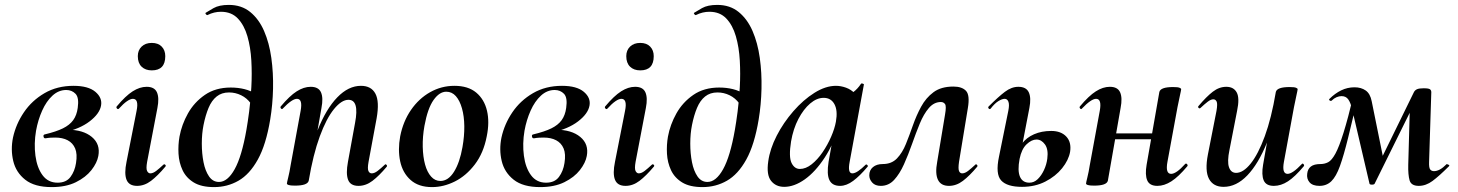

<svg xmlns="http://www.w3.org/2000/svg" viewBox="-20 -749 5945 783"><path d="M191 14Q121 14 83 -16Q45 -46 34 -92.5Q23 -139 33 -188Q45 -243 77.5 -291Q110 -339 161.5 -369Q213 -399 280 -399Q340 -399 369 -374.5Q398 -350 392 -318Q386 -285 345.5 -254Q305 -223 240 -209L255 -220Q319 -220 354.5 -190.5Q390 -161 381 -113Q376 -85 353 -55.5Q330 -26 289.5 -6Q249 14 191 14ZM215 -4Q250 -4 267.5 -27.5Q285 -51 290 -84Q296 -121 286.5 -143.5Q277 -166 256 -177Q235 -188 205 -188Q196 -188 186.5 -187.5Q177 -187 166 -185Q159 -184 157.5 -192Q156 -200 163 -201Q209 -212 236.5 -225.5Q264 -239 278.5 -259Q293 -279 297 -309Q303 -351 288 -366.5Q273 -382 250 -382Q219 -382 194 -359Q169 -336 152 -298Q135 -260 127 -216Q118 -163 124.5 -114Q131 -65 153.5 -34.5Q176 -4 215 -4Z M539 9Q506 9 496 -16Q486 -41 496 -89L537 -297Q547 -346 522 -346Q512 -346 497.5 -336Q483 -326 465 -306Q461 -302 457 -306.5Q453 -311 456 -315Q492 -358 521 -376.5Q550 -395 578 -395Q610 -395 620 -372.5Q630 -350 622 -309L580 -89Q575 -61 580 -51.5Q585 -42 593 -42Q604 -42 617 -52Q630 -62 646 -77Q650 -81 654 -77Q658 -73 654 -69Q623 -32 596 -11.5Q569 9 539 9ZM599 -462Q573 -462 557.5 -477Q542 -492 542 -520Q542 -544 557.5 -559Q573 -574 599 -574Q625 -574 639.5 -559Q654 -544 654 -520Q654 -462 599 -462Z M853 14Q801 14 770 -5Q739 -24 724.5 -55Q710 -86 708 -122Q706 -158 712 -192Q721 -241 746.5 -286.5Q772 -332 815.5 -362Q859 -392 921 -392Q951 -392 977 -385.5Q1003 -379 1025 -365L1003 -327Q987 -349 963.5 -360.5Q940 -372 914 -372Q884 -372 863.5 -355.5Q843 -339 830.5 -309Q818 -279 810 -239Q803 -204 803 -163.5Q803 -123 810 -87.5Q817 -52 832.5 -29.5Q848 -7 873 -7Q908 -7 937 -59Q966 -111 985 -220Q990 -248 996 -293.5Q1002 -339 1005 -393.5Q1008 -448 1005 -502Q1002 -556 989 -601Q976 -646 950 -673.5Q924 -701 881 -701Q853 -701 827 -688Q824 -686 820 -690.5Q816 -695 819 -697Q828 -703 851 -716Q874 -729 913 -729Q965 -729 1000.5 -700Q1036 -671 1057 -622.5Q1078 -574 1086.5 -513Q1095 -452 1093.5 -387Q1092 -322 1082 -262Q1065 -159 1031.5 -98.5Q998 -38 952.5 -12Q907 14 853 14Z M1442 9Q1409 9 1399.5 -16Q1390 -41 1399 -89L1428 -248Q1446 -342 1401 -342Q1373 -342 1342 -304Q1311 -266 1284 -192.5Q1257 -119 1239 -12L1221 -13Q1241 -132 1275.5 -218.5Q1310 -305 1355.5 -352Q1401 -399 1452 -399Q1494 -399 1511 -367Q1528 -335 1516 -267L1483 -89Q1478 -61 1482.5 -51.5Q1487 -42 1496 -42Q1507 -42 1520 -52Q1533 -62 1549 -77Q1552 -81 1556 -77Q1560 -73 1557 -69Q1526 -32 1499 -11.5Q1472 9 1442 9ZM1183 8Q1164 8 1157 5.5Q1150 3 1150 0Q1150 -4 1155.5 -26Q1161 -48 1165 -74L1206 -297Q1215 -346 1191 -346Q1181 -346 1166.5 -336Q1152 -326 1133 -306Q1130 -302 1126 -306.5Q1122 -311 1125 -315Q1161 -358 1190 -376.5Q1219 -395 1247 -395Q1279 -395 1289 -372.5Q1299 -350 1291 -309L1239 -12Q1234 8 1183 8Z M1742 14Q1687 14 1654.5 -15Q1622 -44 1612 -91Q1602 -138 1612 -193Q1624 -254 1656 -300.5Q1688 -347 1734 -373Q1780 -399 1833 -399Q1889 -399 1922 -371.5Q1955 -344 1966 -297.5Q1977 -251 1965 -193Q1952 -125 1916.5 -78.5Q1881 -32 1835 -9Q1789 14 1742 14ZM1776 -11Q1808 -11 1831.5 -48.5Q1855 -86 1866 -149Q1874 -194 1873.5 -234.5Q1873 -275 1864 -307Q1855 -339 1839 -357Q1823 -375 1800 -375Q1772 -375 1748 -341Q1724 -307 1711 -236Q1703 -191 1704 -150Q1705 -109 1713.5 -78Q1722 -47 1738 -29Q1754 -11 1776 -11Z M2183 14Q2113 14 2075 -16Q2037 -46 2026 -92.5Q2015 -139 2025 -188Q2037 -243 2069.5 -291Q2102 -339 2153.5 -369Q2205 -399 2272 -399Q2332 -399 2361 -374.5Q2390 -350 2384 -318Q2378 -285 2337.5 -254Q2297 -223 2232 -209L2247 -220Q2311 -220 2346.5 -190.5Q2382 -161 2373 -113Q2368 -85 2345 -55.5Q2322 -26 2281.5 -6Q2241 14 2183 14ZM2207 -4Q2242 -4 2259.5 -27.5Q2277 -51 2282 -84Q2288 -121 2278.5 -143.5Q2269 -166 2248 -177Q2227 -188 2197 -188Q2188 -188 2178.5 -187.5Q2169 -187 2158 -185Q2151 -184 2149.5 -192Q2148 -200 2155 -201Q2201 -212 2228.5 -225.5Q2256 -239 2270.5 -259Q2285 -279 2289 -309Q2295 -351 2280 -366.5Q2265 -382 2242 -382Q2211 -382 2186 -359Q2161 -336 2144 -298Q2127 -260 2119 -216Q2110 -163 2116.5 -114Q2123 -65 2145.5 -34.5Q2168 -4 2207 -4Z M2531 9Q2498 9 2488 -16Q2478 -41 2488 -89L2529 -297Q2539 -346 2514 -346Q2504 -346 2489.5 -336Q2475 -326 2457 -306Q2453 -302 2449 -306.5Q2445 -311 2448 -315Q2484 -358 2513 -376.5Q2542 -395 2570 -395Q2602 -395 2612 -372.5Q2622 -350 2614 -309L2572 -89Q2567 -61 2572 -51.5Q2577 -42 2585 -42Q2596 -42 2609 -52Q2622 -62 2638 -77Q2642 -81 2646 -77Q2650 -73 2646 -69Q2615 -32 2588 -11.5Q2561 9 2531 9ZM2591 -462Q2565 -462 2549.5 -477Q2534 -492 2534 -520Q2534 -544 2549.5 -559Q2565 -574 2591 -574Q2617 -574 2631.5 -559Q2646 -544 2646 -520Q2646 -462 2591 -462Z M2845 14Q2793 14 2762 -5Q2731 -24 2716.5 -55Q2702 -86 2700 -122Q2698 -158 2704 -192Q2713 -241 2738.5 -286.5Q2764 -332 2807.5 -362Q2851 -392 2913 -392Q2943 -392 2969 -385.5Q2995 -379 3017 -365L2995 -327Q2979 -349 2955.5 -360.5Q2932 -372 2906 -372Q2876 -372 2855.5 -355.5Q2835 -339 2822.5 -309Q2810 -279 2802 -239Q2795 -204 2795 -163.5Q2795 -123 2802 -87.5Q2809 -52 2824.5 -29.5Q2840 -7 2865 -7Q2900 -7 2929 -59Q2958 -111 2977 -220Q2982 -248 2988 -293.5Q2994 -339 2997 -393.5Q3000 -448 2997 -502Q2994 -556 2981 -601Q2968 -646 2942 -673.5Q2916 -701 2873 -701Q2845 -701 2819 -688Q2816 -686 2812 -690.5Q2808 -695 2811 -697Q2820 -703 2843 -716Q2866 -729 2905 -729Q2957 -729 2992.5 -700Q3028 -671 3049 -622.5Q3070 -574 3078.5 -513Q3087 -452 3085.5 -387Q3084 -322 3074 -262Q3057 -159 3023.5 -98.5Q2990 -38 2944.5 -12Q2899 14 2845 14Z M3178 13Q3144 13 3124.5 -11.5Q3105 -36 3113 -91Q3120 -142 3147.5 -195.5Q3175 -249 3215.5 -295.5Q3256 -342 3301.5 -370.5Q3347 -399 3389 -399Q3409 -399 3430 -391.5Q3451 -384 3466.5 -367.5Q3482 -351 3484 -324L3424 -357Q3441 -359 3459.5 -373Q3478 -387 3491 -407Q3493 -410 3498.5 -408Q3504 -406 3503 -404L3445 -89Q3436 -42 3456 -42Q3466 -42 3480 -51.5Q3494 -61 3510 -77Q3513 -80 3517 -76Q3521 -72 3518 -69Q3487 -32 3459.5 -11.5Q3432 9 3406 9Q3374 9 3362.5 -14.5Q3351 -38 3359 -89L3384 -229L3405 -246Q3381 -164 3343 -106Q3305 -48 3262 -17.5Q3219 13 3178 13ZM3242 -60Q3266 -60 3290 -79Q3314 -98 3334.5 -128Q3355 -158 3369.5 -191.5Q3384 -225 3389 -253Q3397 -298 3383 -324Q3369 -350 3339 -350Q3311 -350 3284 -327Q3257 -304 3236 -264Q3215 -224 3206 -172Q3196 -109 3208 -84.5Q3220 -60 3242 -60Z M3572 9Q3549 9 3537 -4.5Q3525 -18 3525 -34Q3525 -55 3540 -67.5Q3555 -80 3580 -80Q3616 -80 3638 -103Q3660 -126 3674.5 -162Q3689 -198 3703 -238Q3717 -278 3736.5 -314Q3756 -350 3787 -373Q3818 -396 3868 -396Q3903 -396 3919.5 -378.5Q3936 -361 3927 -308L3891 -89Q3887 -61 3891 -51.5Q3895 -42 3904 -42Q3915 -42 3928 -52Q3941 -62 3957 -77Q3960 -81 3964 -77Q3968 -73 3965 -69Q3934 -32 3907 -11.5Q3880 9 3850 9Q3817 9 3805 -16Q3793 -41 3802 -89L3834 -282Q3840 -316 3834 -324.5Q3828 -333 3817 -333Q3789 -333 3768 -308.5Q3747 -284 3731 -245Q3715 -206 3699.5 -162Q3684 -118 3666.5 -79Q3649 -40 3626.5 -15.5Q3604 9 3572 9Z M4148 13Q4087 13 4063 -13Q4039 -39 4054 -110L4092 -297Q4097 -322 4092.5 -334Q4088 -346 4077 -346Q4067 -346 4052 -337Q4037 -328 4020 -306Q4016 -302 4012 -306.5Q4008 -311 4012 -315Q4051 -354 4078 -374.5Q4105 -395 4133 -395Q4165 -395 4175.5 -372.5Q4186 -350 4178 -309L4138 -101Q4129 -53 4139.5 -28.5Q4150 -4 4178 -4Q4197 -4 4212 -18.5Q4227 -33 4237.5 -55.5Q4248 -78 4251 -102Q4256 -140 4241.5 -160Q4227 -180 4207 -180Q4187 -180 4166.5 -160.5Q4146 -141 4138 -101L4122 -102Q4128 -137 4147 -162.5Q4166 -188 4197 -201.5Q4228 -215 4267 -215Q4307 -215 4328.5 -192Q4350 -169 4344 -130Q4338 -96 4311.5 -63Q4285 -30 4243 -8.5Q4201 13 4148 13Z M4442 8Q4423 8 4416 5.5Q4409 3 4409 0Q4409 -4 4414.5 -26Q4420 -48 4424 -74L4465 -297Q4474 -346 4450 -346Q4440 -346 4425.5 -336Q4411 -326 4392 -306Q4389 -302 4385 -306.5Q4381 -311 4384 -315Q4420 -358 4449 -376.5Q4478 -395 4506 -395Q4538 -395 4548 -372.5Q4558 -350 4550 -309L4498 -12Q4493 8 4442 8ZM4485 -181 4488 -205H4730L4727 -181ZM4700 9Q4668 9 4658.5 -13.5Q4649 -36 4656 -77L4708 -374Q4713 -394 4764 -394Q4784 -394 4790.5 -391Q4797 -388 4797 -386Q4797 -382 4792 -360Q4787 -338 4782 -312L4741 -89Q4732 -40 4756 -40Q4777 -40 4813 -80Q4817 -84 4821 -79.5Q4825 -75 4822 -71Q4786 -28 4757 -9.5Q4728 9 4700 9Z M4970 13Q4928 13 4910.5 -19.5Q4893 -52 4906 -119L4941 -297Q4946 -326 4941.5 -335Q4937 -344 4928 -344Q4918 -344 4905 -334Q4892 -324 4876 -309Q4872 -305 4868 -309Q4864 -313 4868 -317Q4900 -355 4926 -375Q4952 -395 4981 -395Q5011 -395 5023.5 -372Q5036 -349 5025 -297L4994 -138Q4984 -90 4992 -67Q5000 -44 5021 -44Q5050 -44 5080.5 -82Q5111 -120 5138 -193.5Q5165 -267 5183 -374L5201 -373Q5182 -255 5147 -168Q5112 -81 5067 -34Q5022 13 4970 13ZM5175 9Q5143 9 5133.5 -13.5Q5124 -36 5131 -77L5183 -374Q5188 -394 5239 -394Q5259 -394 5265.5 -391Q5272 -388 5272 -386Q5272 -382 5267 -360Q5262 -338 5257 -312L5216 -89Q5207 -40 5231 -40Q5241 -40 5255.5 -50Q5270 -60 5289 -80Q5292 -84 5296 -79.5Q5300 -75 5297 -71Q5261 -28 5232.5 -9.5Q5204 9 5175 9Z M5766 9Q5735 9 5728.5 -13.5Q5722 -36 5723 -77L5730 -327L5767 -366L5586 0Q5584 4 5575 4Q5566 4 5565 0L5494 -304Q5488 -330 5478.5 -343.5Q5469 -357 5451 -357Q5441 -357 5430.5 -352.5Q5420 -348 5411 -339Q5408 -336 5403 -339Q5398 -342 5402 -346Q5424 -368 5449.5 -380.5Q5475 -393 5504 -393Q5531 -393 5549.5 -380Q5568 -367 5574 -336L5623 -94L5583 -40L5746 -373Q5750 -381 5758.5 -385Q5767 -389 5786 -389Q5806 -389 5811.5 -385Q5817 -381 5817 -373L5808 -89Q5807 -65 5812.5 -58Q5818 -51 5828 -51Q5839 -51 5851.5 -57.5Q5864 -64 5880 -80Q5880 -80 5886.5 -77.5Q5893 -75 5889 -71Q5849 -31 5822 -11Q5795 9 5766 9ZM5361 9Q5333 9 5320.5 -5.5Q5308 -20 5311 -41Q5313 -60 5326 -70Q5339 -80 5365 -80Q5382 -80 5396.5 -87.5Q5411 -95 5426 -122.5Q5441 -150 5459 -207.5Q5477 -265 5501 -365L5519 -361Q5495 -257 5477.5 -186Q5460 -115 5444.5 -72Q5429 -29 5409.5 -10Q5390 9 5361 9Z"/></svg>

Font: Cormorant Garamond Light
Style: Italic
Weight: 300
Italic angle: -10°
Designer: Christian Thalmann (Catharsis Fonts)
Foundry: Catharsis Fonts
Version: Version 4.001